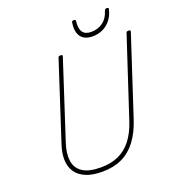

<svg xmlns="http://www.w3.org/2000/svg" viewBox="-212 -1420 1469 1605"><g transform="rotate(-20 522.5 -617.5)"><path d="M422 19Q332 19 273.5 -6.5Q215 -32 186 -77Q157 -122 155.5 -182.5Q154 -243 178 -315L401 -1000Q403 -1008 407.5 -1011.5Q412 -1015 424 -1015Q434 -1015 438 -1011.5Q442 -1008 439 -1000L215 -312Q187 -227 196 -160Q205 -93 260.5 -56Q316 -19 422 -19Q512 -19 579.5 -49.5Q647 -80 696 -143Q745 -206 776 -301L1006 -1000Q1008 -1008 1012.5 -1011.5Q1017 -1015 1029 -1015Q1049 -1015 1044 -1000L815 -301Q780 -194 725.5 -122.5Q671 -51 596 -16Q521 19 422 19ZM732 -1072Q662 -1072 629.5 -1114Q597 -1156 609 -1239Q610 -1247 614.5 -1250.5Q619 -1254 629 -1254Q638 -1254 641.5 -1250Q645 -1246 644 -1239Q636 -1174 658.5 -1142.5Q681 -1111 733 -1111Q794 -1111 838 -1143.5Q882 -1176 900 -1238Q903 -1246 907.5 -1250Q912 -1254 921 -1254Q931 -1254 934.5 -1250.5Q938 -1247 936 -1239Q923 -1184 893 -1147Q863 -1110 822 -1091Q781 -1072 732 -1072Z"/></g></svg>

Font: Playwrite BE VLG Thin
Style: Regular
Weight: 250
Designer: Veronika Burian, José Scaglione
Foundry: TypeTogether
Version: Version 1.002